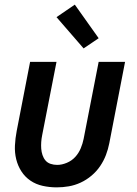

<svg xmlns="http://www.w3.org/2000/svg" viewBox="-20 -797 590 829"><path d="M225 12Q194 12 164.5 5.5Q135 -1 111.5 -17Q88 -33 72.5 -57Q57 -81 50 -109.5Q43 -138 44.5 -169Q46 -200 52 -231L110 -530H224L162 -213Q159 -198 158 -183.5Q157 -169 158 -155Q159 -141 163.5 -127.5Q168 -114 176.5 -104Q185 -94 198.5 -89.5Q212 -85 227 -85Q247 -85 268.5 -94Q290 -103 305 -119.5Q320 -136 328.5 -156.5Q337 -177 341 -197L406 -530H520L452 -179Q447 -153 437.5 -128Q428 -103 412.5 -80Q397 -57 375 -38.5Q353 -20 328 -8.5Q303 3 277 7.5Q251 12 225 12ZM341 -588 224 -723 303 -777 406 -632Z"/></svg>

Font: Lode
Style: Bold Italic
Weight: 700
Italic angle: -11°
Monospace: yes
Designer: Belleve Invis
Foundry: Belleve Invis
Version: Version 29.2.0; ttfautohint (v1.8.3)